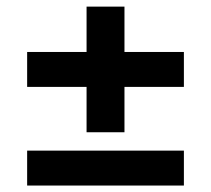

<svg xmlns="http://www.w3.org/2000/svg" viewBox="-20 -596 638 580"><path d="M62 -35.5V-141H535.5V-35.5ZM356 -196.5H241.5V-576H356ZM62 -333.5V-439H535.5V-333.5Z"/></svg>

Font: AnekLatin_SemiExpandedSemiBold
Style: Regular
Weight: 600
Width: 6
Designer: Yesha Goshar
Foundry: Ek Type
Version: Version 1.003